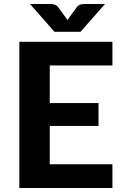

<svg xmlns="http://www.w3.org/2000/svg" viewBox="-20 -933 614 953"><path d="M76 0ZM538 -725.5V-608H227V-421.5H469V-308H227V-117.5H538V0H76V-725.5ZM129 -913H229Q233 -913 238 -912.8Q243 -912.5 248.5 -911Q254 -909.5 259.2 -906.2Q264.5 -903 269 -897L307 -845Q309.5 -842 311.2 -839Q313 -836 315 -833Q317 -836 318.8 -839Q320.5 -842 323 -845L360.5 -896.5Q365 -902.5 370.2 -906Q375.5 -909.5 381 -911Q386.5 -912.5 391.8 -912.8Q397 -913 401 -913H501L379.5 -775H250.5Z"/></svg>

Font: Lato Heavy
Style: Regular
Weight: 800
Designer: Lukasz Dziedzic
Foundry: tyPoland Lukasz Dziedzic
Version: Version 2.007; 2014-02-27